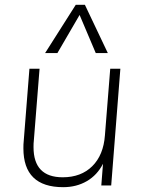

<svg xmlns="http://www.w3.org/2000/svg" viewBox="-20 -769 585 796"><path d="M437 -484H479L441 0H400L407 -90Q383 -43 340 -18Q297 7 242 7Q77 7 77 -154Q77 -174 78 -180L102 -484H144L120 -183Q119 -178 119 -159Q119 -34 240 -34Q316 -34 362.5 -80Q409 -126 415 -208ZM310 -707 218 -549H167L294 -749H332L427 -549H377Z"/></svg>

Font: Iunito ExtraLight
Style: Italic
Weight: 200
Italic angle: -4.541°
Designer: Vernon Adams
Foundry: Vernon Adams
Version: Version 2.001;November 30, 2019;FontCreator 12.0.0.2547 64-b